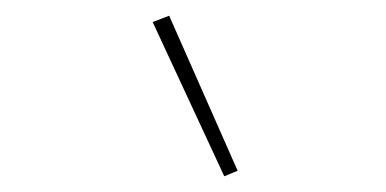

<svg xmlns="http://www.w3.org/2000/svg" viewBox="-20 -792 490 244"><path d="M265 -568 174 -764 195 -772 282 -575Z"/></svg>

Font: Iosevka Etoile Thin
Style: Italic
Weight: 100
Italic angle: -9°
Designer: Belleve Invis
Foundry: Belleve Invis
Version: Version 22.1.2; ttfautohint (v1.8.4)